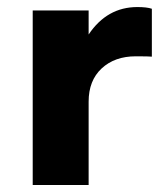

<svg xmlns="http://www.w3.org/2000/svg" viewBox="-20 -530 455 550"><path d="M373.5 -509.8Q400.9 -509.8 415 -504.9V-367.7Q407.7 -368.7 368.7 -368.7Q308.6 -368.7 271.2 -334Q233.9 -299.3 233.9 -238.8V0H73.7V-500H233.9V-431.2Q286.6 -509.8 373.5 -509.8Z"/></svg>

Font: Now Alt
Style: Bold
Weight: 700
Designer: Alfredo Marco Pradil
Foundry: Alfredo Marco Pradil
Version: Version 1.002;PS 001.002;hotconv 1.0.88;makeotf.lib2.5.64775